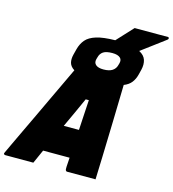

<svg xmlns="http://www.w3.org/2000/svg" viewBox="-190 -1130 1122 1246"><g transform="rotate(15 370.5 -507.0)"><path d="M150 0H-38Q-44 0 -47.5 -4Q-51 -8 -47 -15Q-38 -34 -18 -77Q2 -120 29.5 -177.5Q57 -235 87.5 -299.5Q118 -364 148.5 -429Q179 -494 206 -550.5Q233 -607 252 -648Q225 -665 218.5 -689Q212 -713 220 -745L230 -784Q240 -822 262.5 -848.5Q285 -875 331.5 -889.5Q378 -904 458 -905Q483 -932 508 -959Q533 -986 559 -1014H783Q789 -1014 790 -1007.5Q791 -1001 784 -996Q735 -959 700.5 -933.5Q666 -908 626 -878Q661 -860 670.5 -830.5Q680 -801 671 -764L662 -728Q654 -697 636.5 -674.5Q619 -652 586 -639Q583 -517 580 -394.5Q577 -272 573 -150Q572 -114 570.5 -76.5Q569 -39 568 0H376Q371 0 367.5 -5.5Q364 -11 365 -30Q367 -60 369 -92H191Q181 -69 170.5 -46Q160 -23 150 0ZM462 -820Q420 -820 400.5 -806.5Q381 -793 375 -768L371 -754Q365 -730 381 -716Q397 -702 432 -702Q471 -702 492 -716Q513 -730 519 -754L523 -768Q529 -791 516 -804Q500 -820 462 -820ZM372 -485Q349 -434 326 -383.5Q303 -333 279 -282H381Q384 -339 387.5 -394Q391 -449 393 -485Z"/></g></svg>

Font: Recursive Sn Lnr St XBk
Style: Italic
Weight: 1000
Italic angle: -15°
Version: Version 1.079;hotconv 1.0.112;makeotfexe 2.5.65598; ttfautoh